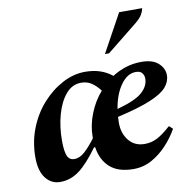

<svg xmlns="http://www.w3.org/2000/svg" viewBox="-80 -787 876 877"><g transform="rotate(-10 358.0 -348.5)"><path d="M130 10Q89 10 63 -23.5Q37 -57 37 -120Q37 -192 62 -255Q87 -318 129.5 -365Q172 -412 223.5 -439Q275 -466 328 -466Q403 -466 453 -425Q482 -444 516.5 -455Q551 -466 589 -466Q641 -466 667.5 -442Q694 -418 694 -386Q694 -357 672.5 -331.5Q651 -306 596 -283Q541 -260 441 -237Q440 -224 440 -210Q440 -160 467 -127Q494 -94 540 -94Q572 -94 599.5 -108.5Q627 -123 661 -154H664L679 -140Q658 -102 626 -67.5Q594 -33 555 -11.5Q516 10 470 10Q400 10 361.5 -24Q323 -58 314 -119H309Q259 -50 218.5 -20Q178 10 130 10ZM556 -425Q517 -425 486.5 -382.5Q456 -340 445 -273Q530 -296 562 -324.5Q594 -353 594 -388Q594 -402 585.5 -413.5Q577 -425 556 -425ZM212 -82Q237 -82 261 -104Q285 -126 311 -161Q311 -163 311 -168Q311 -220 332 -273.5Q353 -327 389 -368Q369 -394 348.5 -407Q328 -420 302 -420Q260 -420 230.5 -385Q201 -350 185.5 -294Q170 -238 170 -174Q170 -126 179 -104Q188 -82 212 -82ZM432 -530 529 -707H636Q633 -692 624.5 -677.5Q616 -663 593 -644L451 -530Z"/></g></svg>

Font: Spectral
Style: Bold Italic
Weight: 700
Italic angle: -10°
Designer: Jean-Baptiste Levee
Foundry: Production Type
Version: Version 2.001